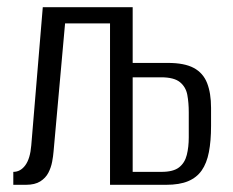

<svg xmlns="http://www.w3.org/2000/svg" viewBox="-20 -514 649 534"><path d="M17 0V-36Q37 -36 50.5 -54.5Q64 -73 67 -110L99 -494H349V-339H447Q493 -339 519 -325Q545 -311 556 -283Q567 -255 567 -214V-164Q567 -122 561 -91Q555 -60 541 -40Q527 -20 503 -10Q479 0 442 0H286V-449H161L129 -93Q128 -80 125 -64Q122 -48 114.5 -33.5Q107 -19 92 -9.5Q77 0 52 0ZM349 -36H429Q462 -36 478 -48.5Q494 -61 499.5 -83Q505 -105 505 -132V-202Q505 -228 501 -250Q497 -272 480.5 -285.5Q464 -299 428 -299H349Z"/></svg>

Font: Alumni Sans
Style: Regular
Weight: 400
Designer: Robert E. Leuschke
Foundry: Robert E. Leuschke
Version: Version 1.018